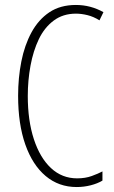

<svg xmlns="http://www.w3.org/2000/svg" viewBox="-20 -744 461 774"><path d="M286 -689Q234 -689 196.5 -661Q159 -633 136.5 -586Q114 -539 103 -479.5Q92 -420 92 -357Q92 -258 116.5 -183Q141 -108 185.5 -66.5Q230 -25 291 -25Q324 -25 350 -34.5Q376 -44 393 -53V-16Q373 -4 345.5 3Q318 10 289 10Q217 10 164 -34.5Q111 -79 82 -161.5Q53 -244 53 -358Q53 -430 66 -496Q79 -562 107 -613.5Q135 -665 179 -694.5Q223 -724 286 -724Q345 -724 397 -695L381 -662Q357 -677 332.5 -683Q308 -689 286 -689Z"/></svg>

Font: Noto Sans Lao ExtraCondensed ExtraLight
Style: Regular
Weight: 200
Width: 2
Designer: Monotype Design Team
Foundry: Monotype Imaging Inc.
Version: Version 2.003; ttfautohint (v1.8.4.7-5d5b)